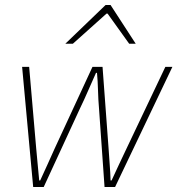

<svg xmlns="http://www.w3.org/2000/svg" viewBox="-20 -744 714 764"><path d="M112 0 68 -478H96L124 -154Q127 -121 130 -89.5Q133 -58 136 -26H140Q155 -58 169 -89.5Q183 -121 198 -154L348 -478H388L412 -154Q414 -121 416.5 -89.5Q419 -58 420 -26H424Q439 -58 453.5 -89.5Q468 -121 484 -154L638 -478H666L438 0H396L374 -312Q371 -347 370 -384Q369 -421 366 -454H362Q347 -421 331 -384Q315 -347 298 -312L154 0ZM240 -570 400 -724H420L520 -570H494L408 -690H404L270 -570Z"/></svg>

Font: Source Sans 3 ExtraLight ExtraLight
Style: Italic
Weight: 250
Italic angle: -11°
Version: Version 3.052;hotconv 1.1.0;makeotfexe 2.6.0